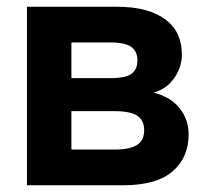

<svg xmlns="http://www.w3.org/2000/svg" viewBox="-20 -550 615 570"><path d="M60 -530H326Q377 -530 413.5 -519.5Q450 -509 474 -490Q498 -471 509 -445Q520 -419 520 -388Q520 -351 497.5 -318.5Q475 -286 436 -275Q485 -263 512.5 -229.5Q540 -196 540 -151Q540 -82 492 -41Q444 0 346 0H60ZM320 -106Q365 -106 386.5 -119.5Q408 -133 408 -163Q408 -193 387.5 -206.5Q367 -220 320 -220H192V-106ZM307 -318Q353 -318 370.5 -331Q388 -344 388 -371Q388 -397 370 -410.5Q352 -424 307 -424H192V-318Z"/></svg>

Font: Golos Text DemiBold
Style: Regular
Weight: 600
Designer: A.Korolkova, Vitaly Kuzmin
Foundry: ParaType Ltd
Version: Version 2.002